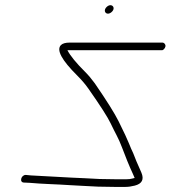

<svg xmlns="http://www.w3.org/2000/svg" viewBox="-20 -784 669 753"><path d="M611.5 -587H244.5C255.3 -565.7 278.6 -537.2 314.4 -501.5C326.8 -489.2 339.3 -474.3 351.9 -457C398.6 -389.1 429.7 -339.5 445.3 -308C466.5 -265.2 479.9 -236.6 485.6 -221.9C491.3 -207.3 497 -194.3 502.5 -183L515 -151.5C521.8 -134.3 528.2 -123.2 534.5 -107C545.8 -80.3 537.1 -63.3 508.4 -56C495.2 -52.7 483.2 -51 472.6 -51H427.1C406.8 -51 386 -51.3 364.7 -52L306.2 -55C288.3 -55.7 270.1 -56.7 251.7 -58C207.9 -61.2 144 -62.4 96.1 -67L74.3 -68C54.5 -68 62.3 -98 81 -98L101.7 -96C165.4 -93.1 245.5 -87.5 313 -85L370.5 -82C391.7 -81.3 412.3 -81 432.3 -81H475.8C484.8 -81 492.1 -81.8 497.7 -83.5C503.3 -85.2 506.8 -86 508.1 -86C507.2 -88.7 504.9 -94 501.2 -102C485.9 -134.6 471.5 -171.4 458.2 -206.5C444.1 -243.9 433.2 -259.2 413.7 -300.6C402.5 -324.3 373.4 -369.8 326.2 -437C314.5 -453.7 300 -470.6 282.7 -487.9C221.8 -548.4 200.5 -588.1 218.8 -607C225.2 -613.7 237.1 -617 254.2 -617H616.2C624.2 -617 630.1 -609.9 628.9 -602C627.6 -594.1 619.4 -587 616.2 -587ZM417.4 -736.5C398.3 -720 380.4 -740.7 399.2 -757.5C417.8 -774.1 436.8 -753.3 417.4 -736.5Z"/></svg>

Font: MewTooHand
Style: ReversedIta
Weight: 400
Designer: Mew Too, Robert Jablonski
Version: Version 0.77